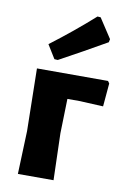

<svg xmlns="http://www.w3.org/2000/svg" viewBox="-84 -788 549 838"><g transform="rotate(10 190.0 -368.5)"><path d="M279 -737 293 -736 350 -649 347 -635Q248 -578 141 -520L126 -521L89 -581Q192 -659 279 -737ZM56 0 63 -191 58 -468H373L380 -458L371 -355L265 -360H212L208 -207L214 0Z"/></g></svg>

Font: Alegreya Sans SC ExtraBold
Style: Regular
Weight: 800
Designer: Juan Pablo del Peral
Foundry: Huerta Tipografica
Version: Version 2.007